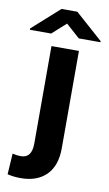

<svg xmlns="http://www.w3.org/2000/svg" viewBox="-164 -788 599 1052"><g transform="rotate(10 135.5 -262.0)"><path d="M70.8 13.2C70.8 67.4 50.8 94.7 11.2 94.7C-8.3 94.7 -21.5 92.8 -36.6 88.9L-43.9 205.1C-17.1 211.4 3.9 213.4 30.8 213.4C90.8 213.4 137.7 196.3 172.4 162.1C206.5 127.4 223.6 78.1 223.6 13.2V-528.3H70.8ZM89.8 -738.3 -61 -603.5V-595.7H57.1L133.8 -664.6L210.9 -595.7H331.5V-601.6L177.7 -738.3Z"/></g></svg>

Font: Vazirmatn ExtraBold
Style: Regular
Weight: 800
Designer: Saber Rastikerdar
Foundry: Saber Rastikerdar
Version: Version 33.003